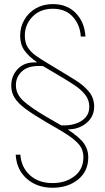

<svg xmlns="http://www.w3.org/2000/svg" viewBox="-20 -757 508 925"><path d="M391.6 -581.1H369.1Q366.2 -636.2 331.3 -675.5Q296.4 -714.8 234.4 -714.8Q173.8 -714.8 136.7 -676.8Q99.6 -638.7 99.6 -585Q99.6 -550.3 114.7 -527.3Q129.9 -504.4 155 -487.1Q180.2 -469.7 210 -452.1L269.5 -416Q309.1 -392.6 346.7 -368.7Q384.3 -344.7 408.9 -314.9Q433.6 -285.2 433.6 -243.2Q433.6 -195.3 396.7 -164.6Q359.9 -133.8 308.6 -133.8V-131.8Q365.7 -93.8 385.5 -64.5Q405.3 -35.2 405.3 0Q405.3 67.9 356.4 107.7Q307.6 147.5 233.4 147.5Q158.2 147.5 108.9 103.8Q59.6 60.1 55.7 -11.7H78.1Q82.5 49.3 124.3 87.2Q166 125 233.4 125Q295.9 125 338.9 91.8Q381.8 58.6 381.8 0Q381.8 -23.4 372.3 -43Q362.8 -62.5 336.9 -84Q311 -105.5 262.7 -133.8L202.1 -168.9Q141.1 -204.6 104 -231.9Q66.9 -259.3 50.5 -285.6Q34.2 -312 34.2 -343.8Q34.2 -393.1 67.1 -426.3Q100.1 -459.5 156.2 -456.1V-459Q119.1 -484.4 98.1 -513.4Q77.1 -542.5 77.1 -585Q77.1 -627 97.2 -661.6Q117.2 -696.3 152.8 -716.8Q188.5 -737.3 234.4 -737.3Q303.7 -737.3 345.7 -693.4Q387.7 -649.4 391.6 -581.1ZM410.2 -243.2Q410.2 -275.4 390.6 -300.3Q371.1 -325.2 340.3 -345.7Q309.6 -366.2 277.3 -385.3Q273.4 -387.7 269.5 -389.9Q265.6 -392.1 261.7 -394.5L187.5 -438.5Q120.6 -443.4 88.6 -415.8Q56.6 -388.2 56.6 -346.7Q56.6 -303.2 93.5 -270Q130.4 -236.8 210 -190.4L274.4 -153.3Q310.1 -150.9 341.1 -160.2Q372.1 -169.4 391.4 -190.4Q410.6 -211.4 410.2 -243.2Z"/></svg>

Font: Inter Display Thin
Style: Regular
Weight: 100
Designer: Rasmus Andersson
Foundry: rsms
Version: Version 4.000;git-a52131595